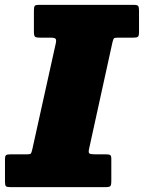

<svg xmlns="http://www.w3.org/2000/svg" viewBox="-48 -770 592 790"><path d="M-27.5 -22.5V-115Q-27.5 -129 -22.5 -132Q-17.5 -135 -3.5 -135H63Q77 -135 79.5 -139Q82 -143 85 -156L181.5 -591.5Q184.5 -605.5 180.8 -610.2Q177 -615 161.5 -615H115.5Q100.5 -615 96 -619Q91.5 -623 91.5 -639V-727Q91.5 -741.5 95 -745.8Q98.5 -750 112.5 -750H502.5Q517.5 -750 520.8 -745Q524 -740 524 -726V-639.5Q524 -623 519.8 -619Q515.5 -615 500 -615H436.5Q422 -615 419.8 -611Q417.5 -607 414.5 -595L318.5 -157.5Q315 -142 320 -138.5Q325 -135 343 -135H387Q400 -135 405 -132.2Q410 -129.5 410 -117V-25.5Q410 -8 405.8 -4Q401.5 0 385 0H-5Q-19.5 0 -23.5 -3.8Q-27.5 -7.5 -27.5 -22.5Z"/></svg>

Font: Besley* Narrow Fatface
Style: Italic
Weight: 900
Width: 4
Italic angle: -13°
Designer: Owen Earl
Foundry: indestructible type*
Version: Version 3.000; ttfautohint (v1.8.3)